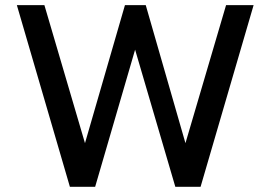

<svg xmlns="http://www.w3.org/2000/svg" viewBox="-20 -719 1041 739"><path d="M249 0 44.9 -699.2H150.9L307.1 -168L460.9 -699.2H541L693.8 -168L850.1 -699.2H956.1L752 0H654.8L500 -527.8L346.2 0Z"/></svg>

Font: Prompt
Style: Regular
Weight: 400
Designer: Katatrad Team
Foundry: CadsonDemak
Version: Version 1.000;PS 001.000;hotconv 1.0.88;makeotf.lib2.5.64775